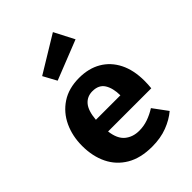

<svg xmlns="http://www.w3.org/2000/svg" viewBox="-247 -974 1109 1109"><g transform="rotate(-45 307.5 -419.0)"><path d="M212.3 -225.1Q220.5 -158.5 255.9 -129.5Q291.3 -100.5 343.1 -100.5Q380.5 -100.5 415.4 -112.8Q450.3 -125.1 482.6 -145.6L547.7 -57.4Q509.2 -24.6 454.6 -3.6Q400 17.4 330.3 17.4Q236.9 17.4 173.8 -19.7Q110.8 -56.9 79 -122.1Q47.2 -187.2 47.2 -271.8Q47.2 -352.3 77.9 -418.2Q108.7 -484.1 167.9 -523.3Q227.2 -562.6 312.8 -562.6Q390.8 -562.6 447.9 -529.2Q505.1 -495.9 536.7 -433.3Q568.2 -370.8 568.2 -283.1Q568.2 -269.2 567.4 -253.3Q566.7 -237.4 565.1 -225.1ZM312.8 -453.8Q269.2 -453.8 242.6 -422.6Q215.9 -391.3 210.3 -322.6H410.3Q409.7 -382.1 387.2 -417.9Q364.6 -453.8 312.8 -453.8ZM392.8 -856.4 455.9 -734.4 213.8 -638.5 169.2 -720.5Z"/></g></svg>

Font: FiraCode Nerd Font Mono
Style: Bold
Weight: 700
Monospace: yes
Designer: Carrois Corporate, Edenspiekermann AG, Nikita Prokopov
Foundry: Carrois Corporate, Edenspiekermann AG, Nikita Prokopov
Version: Version 6.002;Nerd Fonts 3.3.0